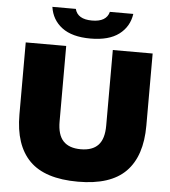

<svg xmlns="http://www.w3.org/2000/svg" viewBox="-62 -1007 950 1073"><g transform="rotate(5 413.0 -470.5)"><path d="M57 -335.5V-740H284V-316Q284 -241.5 316.8 -206.8Q349.5 -172 415 -172Q480.5 -172 513 -206.8Q545.5 -241.5 545.5 -316V-740H769V-335.5Q769 -164.5 683.2 -77.2Q597.5 10 415 10Q229.5 10 143.2 -77Q57 -164 57 -335.5ZM188 -951H319.5Q334 -894 415 -894Q496 -894 510.5 -951H642Q631.5 -878.5 574.8 -835.8Q518 -793 415 -793Q312 -793 255.2 -835.8Q198.5 -878.5 188 -951Z"/></g></svg>

Font: Encode Sans Semi Expanded Black
Style: Regular
Weight: 900
Width: 6
Designer: Multiple Designers
Foundry: Impallari Type
Version: Version 2.000